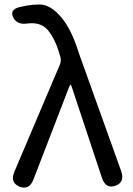

<svg xmlns="http://www.w3.org/2000/svg" viewBox="-20 -829 592 857"><path d="M129 -27Q110 21 67 4Q24 -14 44 -62L247 -540Q254 -556 250 -573Q248 -579 241 -603Q224 -657 195 -693Q163 -732 102 -724Q55 -717 38 -753Q22 -789 75 -799L99 -804Q128 -809 157 -809Q206 -809 255 -750Q299 -697 330 -598Q338 -574 347 -550L521 -65Q538 -15 495 0Q452 15 435 -35L300 -442Q297 -451 295 -451Q293 -451 289 -442Z"/></svg>

Font: Resource Han Rounded JP
Style: Regular
Weight: 400
Designer: Cyano Hao (round all glyphs); Ryoko NISHIZUKA 西塚涼子 (kana, bopomofo & ideographs); Paul D. Hunt (Latin, Greek & Cyrillic)
Foundry: Cyano Hao
Version: 0.990